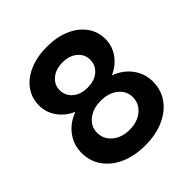

<svg xmlns="http://www.w3.org/2000/svg" viewBox="-204 -892 1049 1049"><g transform="rotate(-45 321.0 -367.0)"><path d="M321 14Q239 14 177 -13.5Q115 -41 80 -90Q45 -139 45 -204Q45 -265 81 -314Q117 -363 180 -386Q126 -410 95 -454Q64 -498 64 -550Q64 -609 96.5 -653.5Q129 -698 187 -723Q245 -748 321 -748Q397 -748 455 -723Q513 -698 545.5 -653.5Q578 -609 578 -550Q578 -498 547 -454Q516 -410 462 -386Q525 -363 561 -314Q597 -265 597 -204Q597 -139 562 -90Q527 -41 465 -13.5Q403 14 321 14ZM321 -432Q374 -432 406.5 -459.5Q439 -487 439 -531Q439 -572 406.5 -599.5Q374 -627 321 -627Q269 -627 236 -599.5Q203 -572 203 -531Q203 -487 236 -459.5Q269 -432 321 -432ZM321 -107Q382 -107 420.5 -139.5Q459 -172 459 -221Q459 -269 420.5 -300Q382 -331 321 -331Q260 -331 221.5 -300Q183 -269 183 -221Q183 -172 221.5 -139.5Q260 -107 321 -107Z"/></g></svg>

Font: LINE Seed Sans App
Style: Bold
Weight: 700
Designer: LINE VX Design & Dalton Maag Ltd & Sandoll Inc
Foundry: Dalton Maag Ltd
Version: Version 1.003